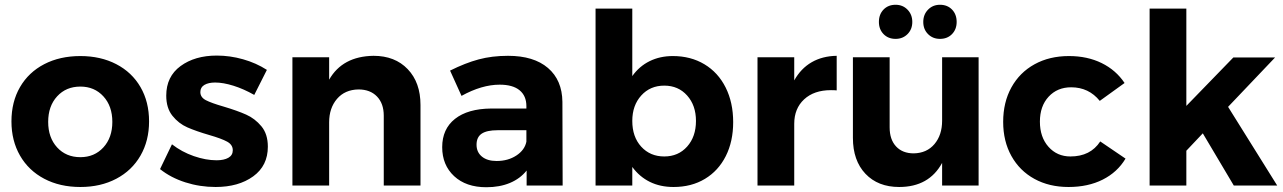

<svg xmlns="http://www.w3.org/2000/svg" viewBox="-20 -778 5380 805"><path d="M605 -269Q605 -188 569 -125.5Q533 -63 467.5 -28.5Q402 6 317 6Q231 6 165.5 -28.5Q100 -63 64 -125.5Q28 -188 28 -269Q28 -351 64 -413Q100 -475 165.5 -509Q231 -543 317 -543Q402 -543 467.5 -509Q533 -475 569 -413Q605 -351 605 -269ZM182 -267Q182 -201 219.5 -160Q257 -119 317 -119Q376 -119 413.5 -160Q451 -201 451 -267Q451 -333 413.5 -374Q376 -415 317 -415Q257 -415 219.5 -374Q182 -333 182 -267Z M882 -432Q854 -432 837 -422Q820 -412 820 -392Q820 -370 843 -358Q866 -346 918 -331Q975 -314 1012 -297.5Q1049 -281 1076 -248.5Q1103 -216 1103 -163Q1103 -83 1041.5 -38.5Q980 6 884 6Q818 6 757 -13.5Q696 -33 651 -69L701 -173Q742 -141 792.5 -123.5Q843 -106 888 -106Q919 -106 937.5 -116.5Q956 -127 956 -148Q956 -171 932.5 -184Q909 -197 857 -212Q802 -228 765.5 -244Q729 -260 703 -292.5Q677 -325 677 -377Q677 -457 737 -501Q797 -545 889 -545Q944 -545 999 -529.5Q1054 -514 1099 -485L1046 -380Q1002 -405 959 -418.5Q916 -432 882 -432Z M1743 -338V0H1589V-293Q1589 -344 1560.5 -373.5Q1532 -403 1483 -403Q1426 -402 1393 -363.5Q1360 -325 1360 -265V0H1206V-538H1360V-444Q1416 -542 1546 -544Q1636 -544 1689.5 -488Q1743 -432 1743 -338Z M2188 0V-63Q2161 -29 2118 -11Q2075 7 2019 7Q1934 7 1884 -39.5Q1834 -86 1834 -161Q1834 -237 1887.5 -279.5Q1941 -322 2039 -323H2187V-333Q2187 -376 2158.5 -399.5Q2130 -423 2075 -423Q2000 -423 1915 -376L1867 -482Q1931 -514 1987 -529Q2043 -544 2110 -544Q2218 -544 2277.5 -493Q2337 -442 2338 -351L2339 0ZM2187 -184V-232H2066Q2021 -232 1999.5 -217.5Q1978 -203 1978 -171Q1978 -140 2000.5 -121.5Q2023 -103 2062 -103Q2110 -103 2145 -126Q2180 -149 2187 -184Z M3054 -266Q3054 -185 3023 -123.5Q2992 -62 2935.5 -28Q2879 6 2804 6Q2748 6 2704.5 -15.5Q2661 -37 2631 -78V0H2477V-742H2631V-459Q2660 -500 2703.5 -521.5Q2747 -543 2801 -543Q2876 -543 2933.5 -508.5Q2991 -474 3022.5 -411Q3054 -348 3054 -266ZM2898 -271Q2898 -336 2861 -377.5Q2824 -419 2765 -419Q2706 -419 2668.5 -377.5Q2631 -336 2631 -271Q2631 -204 2668.5 -163Q2706 -122 2765 -122Q2824 -122 2861 -163.5Q2898 -205 2898 -271Z M3488 -544V-399Q3480 -400 3464 -400Q3393 -400 3351.5 -361.5Q3310 -323 3310 -259V0H3156V-538H3310V-441Q3338 -491 3383 -517Q3428 -543 3488 -544Z M4083 -538V0H3930V-95Q3875 6 3750 6Q3661 6 3608.5 -49.5Q3556 -105 3556 -200V-538H3710V-244Q3710 -193 3737 -164Q3764 -135 3811 -135Q3866 -136 3898 -174Q3930 -212 3930 -272V-538ZM3805 -686Q3805 -655 3785 -635Q3765 -615 3735 -615Q3704 -615 3684.5 -635Q3665 -655 3665 -686Q3665 -718 3684.5 -738Q3704 -758 3735 -758Q3765 -758 3785 -737.5Q3805 -717 3805 -686ZM3991 -686Q3991 -655 3971.5 -635Q3952 -615 3921 -615Q3891 -615 3871 -635Q3851 -655 3851 -686Q3851 -717 3871 -737.5Q3891 -758 3921 -758Q3952 -758 3971.5 -738Q3991 -718 3991 -686Z M4471 -412Q4413 -412 4376.5 -372.5Q4340 -333 4340 -268Q4340 -203 4376 -162.5Q4412 -122 4468 -122Q4552 -122 4593 -185L4699 -113Q4665 -56 4603.5 -25Q4542 6 4460 6Q4379 6 4317 -28Q4255 -62 4220.5 -124Q4186 -186 4186 -267Q4186 -349 4220.5 -411.5Q4255 -474 4317.5 -508.5Q4380 -543 4462 -543Q4539 -543 4599 -513.5Q4659 -484 4695 -430L4591 -355Q4545 -412 4471 -412Z M5153 0 5023 -219 4954 -146V0H4800V-742H4954V-334L5151 -537H5326L5129 -330L5335 0Z"/></svg>

Font: Gontserrat SemiBold
Style: Regular
Weight: 600
Designer: Julieta Ulanovsky
Foundry: Julieta Ulanovsky
Version: Version 6.001